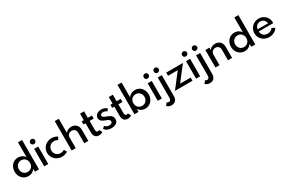

<svg xmlns="http://www.w3.org/2000/svg" viewBox="180 -2478 6592 4425"><g transform="rotate(-30 3476.5 -266.0)"><path d="M270.9 -480Q325.9 -480 370.9 -456.1Q415.9 -432.3 446.4 -388.2V-781.8H554.5V0H446.4V-77.3Q415.9 -33.2 370.9 -9.3Q325.9 14.5 270.9 14.5Q220.5 14.5 178.2 -4.3Q135.9 -23.2 105.2 -56.4Q74.5 -89.5 57.3 -134.8Q40 -180 40 -232.7Q40 -285.5 57.3 -330.7Q74.5 -375.9 105.2 -409.1Q135.9 -442.3 178.2 -461.1Q220.5 -480 270.9 -480ZM152.7 -232.7Q152.7 -199.1 163.9 -170.7Q175 -142.3 194.8 -121.8Q214.5 -101.4 241.8 -89.8Q269.1 -78.2 301.4 -78.2Q333.6 -78.2 360.9 -89.8Q388.2 -101.4 408 -121.8Q427.7 -142.3 438.6 -170.7Q449.5 -199.1 449.5 -232.7Q449.5 -266.8 438.6 -295.2Q427.7 -323.6 408 -344.1Q388.2 -364.5 360.9 -375.9Q333.6 -387.3 301.4 -387.3Q269.1 -387.3 241.8 -375.7Q214.5 -364.1 194.8 -343.6Q175 -323.2 163.9 -294.8Q152.7 -266.4 152.7 -232.7Z M801.4 -465.5V0H693.2V-465.5ZM681.4 -626.8Q681.4 -640.5 686.6 -652.5Q691.8 -664.5 700.7 -673.4Q709.5 -682.3 721.6 -687.5Q733.6 -692.7 747.3 -692.7Q760.9 -692.7 773 -687.5Q785 -682.3 793.9 -673.4Q802.7 -664.5 808 -652.5Q813.2 -640.5 813.2 -626.8Q813.2 -613.2 808 -601.1Q802.7 -589.1 793.9 -580.2Q785 -571.4 773 -566.1Q760.9 -560.9 747.3 -560.9Q733.6 -560.9 721.6 -566.1Q709.5 -571.4 700.7 -580.2Q691.8 -589.1 686.6 -601.1Q681.4 -613.2 681.4 -626.8Z M905 -232.7Q905 -284.5 924.5 -329.8Q944.1 -375 978.6 -408.4Q1013.2 -441.8 1060 -460.9Q1106.8 -480 1161.4 -480Q1207.7 -480 1248.6 -466.8Q1289.5 -453.6 1317.3 -431.8L1273.6 -362.7Q1253.6 -376.4 1228.9 -383.6Q1204.1 -390.9 1176.8 -390.9Q1140.9 -390.9 1111.6 -378.4Q1082.3 -365.9 1061.4 -344.5Q1040.5 -323.2 1029.1 -294.3Q1017.7 -265.5 1017.7 -232.7Q1017.7 -200 1029.1 -171.1Q1040.5 -142.3 1061.4 -120.9Q1082.3 -99.5 1111.6 -87Q1140.9 -74.5 1176.8 -74.5Q1204.1 -74.5 1228.9 -81.8Q1253.6 -89.1 1273.6 -102.7L1317.3 -33.6Q1289.5 -11.8 1248.6 1.4Q1207.7 14.5 1161.4 14.5Q1106.8 14.5 1060 -4.8Q1013.2 -24.1 978.6 -57.5Q944.1 -90.9 924.5 -135.9Q905 -180.9 905 -232.7Z M1532.3 -781.8V-408.6Q1544.1 -424.1 1560 -437.3Q1575.9 -450.5 1595.7 -460Q1615.5 -469.5 1638.9 -474.8Q1662.3 -480 1688.6 -480Q1729.1 -480 1761.8 -466.8Q1794.5 -453.6 1818 -429.3Q1841.4 -405 1854.1 -370.5Q1866.8 -335.9 1866.8 -292.7V0H1758.6V-270.5Q1758.6 -330 1729.5 -362.3Q1700.5 -394.5 1648.2 -394.5Q1620.9 -394.5 1599.3 -386.1Q1577.7 -377.7 1563 -363Q1548.2 -348.2 1540.2 -328.6Q1532.3 -309.1 1532.3 -287.3V0H1424.1V-781.8Z M1959.1 -383.2V-465.5H2015V-639.5H2123.2V-465.5H2231.4V-383.2H2123.2V-146.4Q2123.2 -115 2135.5 -98.4Q2147.7 -81.8 2171.4 -81.8Q2191.4 -81.8 2208.2 -92.3L2250.9 -15.9Q2231.4 -1.8 2202.7 6.4Q2174.1 14.5 2145.9 14.5Q2115 14.5 2090.7 4.1Q2066.4 -6.4 2049.5 -26.1Q2032.7 -45.9 2023.9 -74.3Q2015 -102.7 2015 -139.1V-383.2Z M2297.7 -66.4 2350.9 -119.5Q2376.8 -91.8 2407.5 -79.1Q2438.2 -66.4 2469.1 -66.4Q2485.9 -66.4 2500.7 -70.2Q2515.5 -74.1 2526.6 -82Q2537.7 -90 2544.1 -101.8Q2550.5 -113.6 2550.5 -129.5Q2550.5 -144.5 2543.2 -156.1Q2535.9 -167.7 2523 -176.8Q2510 -185.9 2491.6 -193.9Q2473.2 -201.8 2451.4 -210Q2428.6 -218.6 2404.3 -229.3Q2380 -240 2359.8 -255.7Q2339.5 -271.4 2326.6 -293.2Q2313.6 -315 2313.6 -345.5Q2313.6 -374.1 2325.9 -398.6Q2338.2 -423.2 2360.2 -441.1Q2382.3 -459.1 2413.6 -469.3Q2445 -479.5 2483.2 -479.5Q2526.8 -479.5 2564.8 -464.8Q2602.7 -450 2632.3 -421.4L2586.8 -368.6Q2565.9 -387.7 2540.9 -396.4Q2515.9 -405 2490 -405Q2454.5 -405 2435.2 -390Q2415.9 -375 2415.9 -351.4Q2415.9 -338.2 2422.3 -328.2Q2428.6 -318.2 2440.9 -310Q2453.2 -301.8 2470.9 -294.1Q2488.6 -286.4 2511.4 -278.2Q2545 -265.9 2572.7 -251.6Q2600.5 -237.3 2620.5 -219.3Q2640.5 -201.4 2651.4 -178.9Q2662.3 -156.4 2662.3 -126.8Q2662.3 -92.7 2649.3 -66.6Q2636.4 -40.5 2612.5 -22.3Q2588.6 -4.1 2554.8 5.2Q2520.9 14.5 2479.1 14.5Q2423.6 14.5 2378 -4.3Q2332.3 -23.2 2297.7 -66.4Z M2724.1 -383.2V-465.5H2780V-639.5H2888.2V-465.5H2996.4V-383.2H2888.2V-146.4Q2888.2 -115 2900.5 -98.4Q2912.7 -81.8 2936.4 -81.8Q2956.4 -81.8 2973.2 -92.3L3015.9 -15.9Q2996.4 -1.8 2967.7 6.4Q2939.1 14.5 2910.9 14.5Q2880 14.5 2855.7 4.1Q2831.4 -6.4 2814.5 -26.1Q2797.7 -45.9 2788.9 -74.3Q2780 -102.7 2780 -139.1V-383.2Z M3202.7 -781.8V-388.2Q3233.2 -432.3 3278.2 -456.1Q3323.2 -480 3378.2 -480Q3428.6 -480 3470.9 -461.1Q3513.2 -442.3 3543.9 -409.1Q3574.5 -375.9 3591.8 -330.7Q3609.1 -285.5 3609.1 -232.7Q3609.1 -180 3591.8 -134.8Q3574.5 -89.5 3543.9 -56.4Q3513.2 -23.2 3470.9 -4.3Q3428.6 14.5 3378.2 14.5Q3323.2 14.5 3278.2 -9.3Q3233.2 -33.2 3202.7 -77.3V0H3094.5V-781.8ZM3347.7 -78.2Q3380 -78.2 3407.3 -89.8Q3434.5 -101.4 3454.3 -121.8Q3474.1 -142.3 3485.2 -170.7Q3496.4 -199.1 3496.4 -232.7Q3496.4 -266.4 3485.2 -294.8Q3474.1 -323.2 3454.3 -343.6Q3434.5 -364.1 3407.3 -375.7Q3380 -387.3 3347.7 -387.3Q3315.5 -387.3 3288.2 -375.9Q3260.9 -364.5 3241.1 -344.1Q3221.4 -323.6 3210.5 -295.2Q3199.5 -266.8 3199.5 -232.7Q3199.5 -199.1 3210.5 -170.7Q3221.4 -142.3 3241.1 -121.8Q3260.9 -101.4 3288.2 -89.8Q3315.5 -78.2 3347.7 -78.2Z M3823.2 -465.5V0H3715V-465.5ZM3703.2 -626.8Q3703.2 -640.5 3708.4 -652.5Q3713.6 -664.5 3722.5 -673.4Q3731.4 -682.3 3743.4 -687.5Q3755.5 -692.7 3769.1 -692.7Q3782.7 -692.7 3794.8 -687.5Q3806.8 -682.3 3815.7 -673.4Q3824.5 -664.5 3829.8 -652.5Q3835 -640.5 3835 -626.8Q3835 -613.2 3829.8 -601.1Q3824.5 -589.1 3815.7 -580.2Q3806.8 -571.4 3794.8 -566.1Q3782.7 -560.9 3769.1 -560.9Q3755.5 -560.9 3743.4 -566.1Q3731.4 -571.4 3722.5 -580.2Q3713.6 -589.1 3708.4 -601.1Q3703.2 -613.2 3703.2 -626.8Z M3875 131.4Q3885.5 143.6 3898.2 148.4Q3910.9 153.2 3922.7 153.2Q3951.8 153.2 3967.3 131.6Q3982.7 110 3982.7 72.3V-465.5H4090.9V88.6Q4090.9 126.8 4080.7 156.8Q4070.5 186.8 4051.6 207.5Q4032.7 228.2 4005.7 239.1Q3978.6 250 3944.5 250Q3907.7 250 3875.7 237.3Q3843.6 224.5 3821.8 200ZM3970.9 -626.8Q3970.9 -640.5 3976.1 -652.5Q3981.4 -664.5 3990.2 -673.4Q3999.1 -682.3 4011.1 -687.5Q4023.2 -692.7 4036.8 -692.7Q4050.5 -692.7 4062.5 -687.5Q4074.5 -682.3 4083.4 -673.4Q4092.3 -664.5 4097.5 -652.5Q4102.7 -640.5 4102.7 -626.8Q4102.7 -613.2 4097.5 -601.1Q4092.3 -589.1 4083.4 -580.2Q4074.5 -571.4 4062.5 -566.1Q4050.5 -560.9 4036.8 -560.9Q4023.2 -560.9 4011.1 -566.1Q3999.1 -571.4 3990.2 -580.2Q3981.4 -589.1 3976.1 -601.1Q3970.9 -613.2 3970.9 -626.8Z M4172.7 0 4466.8 -380.9H4208.6V-465.5H4653.6L4358.2 -84.5H4639.5V0Z M4843.6 -465.5V0H4735.5V-465.5ZM4723.6 -626.8Q4723.6 -640.5 4728.9 -652.5Q4734.1 -664.5 4743 -673.4Q4751.8 -682.3 4763.9 -687.5Q4775.9 -692.7 4789.5 -692.7Q4803.2 -692.7 4815.2 -687.5Q4827.3 -682.3 4836.1 -673.4Q4845 -664.5 4850.2 -652.5Q4855.5 -640.5 4855.5 -626.8Q4855.5 -613.2 4850.2 -601.1Q4845 -589.1 4836.1 -580.2Q4827.3 -571.4 4815.2 -566.1Q4803.2 -560.9 4789.5 -560.9Q4775.9 -560.9 4763.9 -566.1Q4751.8 -571.4 4743 -580.2Q4734.1 -589.1 4728.9 -601.1Q4723.6 -613.2 4723.6 -626.8Z M4895.5 131.4Q4905.9 143.6 4918.6 148.4Q4931.4 153.2 4943.2 153.2Q4972.3 153.2 4987.7 131.6Q5003.2 110 5003.2 72.3V-465.5H5111.4V88.6Q5111.4 126.8 5101.1 156.8Q5090.9 186.8 5072 207.5Q5053.2 228.2 5026.1 239.1Q4999.1 250 4965 250Q4928.2 250 4896.1 237.3Q4864.1 224.5 4842.3 200ZM4991.4 -626.8Q4991.4 -640.5 4996.6 -652.5Q5001.8 -664.5 5010.7 -673.4Q5019.5 -682.3 5031.6 -687.5Q5043.6 -692.7 5057.3 -692.7Q5070.9 -692.7 5083 -687.5Q5095 -682.3 5103.9 -673.4Q5112.7 -664.5 5118 -652.5Q5123.2 -640.5 5123.2 -626.8Q5123.2 -613.2 5118 -601.1Q5112.7 -589.1 5103.9 -580.2Q5095 -571.4 5083 -566.1Q5070.9 -560.9 5057.3 -560.9Q5043.6 -560.9 5031.6 -566.1Q5019.5 -571.4 5010.7 -580.2Q5001.8 -589.1 4996.6 -601.1Q4991.4 -613.2 4991.4 -626.8Z M5358.2 -465.5V-401.4Q5381.4 -438.2 5421.6 -459.1Q5461.8 -480 5514.5 -480Q5555 -480 5587.7 -466.8Q5620.5 -453.6 5643.9 -429.5Q5667.3 -405.5 5680 -370.9Q5692.7 -336.4 5692.7 -293.2V0H5584.5V-270.9Q5584.5 -330.5 5555.5 -362.5Q5526.4 -394.5 5474.1 -394.5Q5419.1 -394.5 5388.6 -360Q5358.2 -325.5 5358.2 -261.8V0H5250V-465.5Z M6027.7 -480Q6082.7 -480 6127.7 -456.1Q6172.7 -432.3 6203.2 -388.2V-781.8H6311.4V0H6203.2V-77.3Q6172.7 -33.2 6127.7 -9.3Q6082.7 14.5 6027.7 14.5Q5977.3 14.5 5935 -4.3Q5892.7 -23.2 5862 -56.4Q5831.4 -89.5 5814.1 -134.8Q5796.8 -180 5796.8 -232.7Q5796.8 -285.5 5814.1 -330.7Q5831.4 -375.9 5862 -409.1Q5892.7 -442.3 5935 -461.1Q5977.3 -480 6027.7 -480ZM5909.5 -232.7Q5909.5 -199.1 5920.7 -170.7Q5931.8 -142.3 5951.6 -121.8Q5971.4 -101.4 5998.6 -89.8Q6025.9 -78.2 6058.2 -78.2Q6090.5 -78.2 6117.7 -89.8Q6145 -101.4 6164.8 -121.8Q6184.5 -142.3 6195.5 -170.7Q6206.4 -199.1 6206.4 -232.7Q6206.4 -266.8 6195.5 -295.2Q6184.5 -323.6 6164.8 -344.1Q6145 -364.5 6117.7 -375.9Q6090.5 -387.3 6058.2 -387.3Q6025.9 -387.3 5998.6 -375.7Q5971.4 -364.1 5951.6 -343.6Q5931.8 -323.2 5920.7 -294.8Q5909.5 -266.4 5909.5 -232.7Z M6420 -231.4Q6420 -284.5 6439.8 -330Q6459.5 -375.5 6494.1 -408.9Q6528.6 -442.3 6574.8 -461.1Q6620.9 -480 6674.1 -480Q6725 -480 6769.1 -461.4Q6813.2 -442.7 6845.9 -410.7Q6878.6 -378.6 6897.3 -335.5Q6915.9 -292.3 6915.9 -242.7Q6915.9 -236.4 6915.7 -231.1Q6915.5 -225.9 6915 -219.5H6530.5Q6530.5 -186.8 6541.8 -159.8Q6553.2 -132.7 6573.6 -113.2Q6594.1 -93.6 6622.7 -83Q6651.4 -72.3 6685.9 -72.3Q6729.1 -72.3 6763.2 -90Q6797.3 -107.7 6824.5 -143.2L6902.7 -102.7Q6885.9 -75 6862.5 -53.2Q6839.1 -31.4 6810.7 -16.4Q6782.3 -1.4 6749.3 6.6Q6716.4 14.5 6680.5 14.5Q6624.1 14.5 6576.4 -4.3Q6528.6 -23.2 6493.9 -56.4Q6459.1 -89.5 6439.5 -134.3Q6420 -179.1 6420 -231.4ZM6533.6 -275.9H6810Q6806.8 -304.1 6795 -327.5Q6783.2 -350.9 6765 -367.5Q6746.8 -384.1 6723 -393.4Q6699.1 -402.7 6671.4 -402.7Q6643.2 -402.7 6618.9 -393.4Q6594.5 -384.1 6576.4 -367.3Q6558.2 -350.5 6547 -327Q6535.9 -303.6 6533.6 -275.9Z"/></g></svg>

Font: Spartan MB SemBd
Style: Regular
Weight: 600
Designer: Matt Bailey, Mirko Velimirovic
Foundry: Matt Bailey
Version: Version 1.005